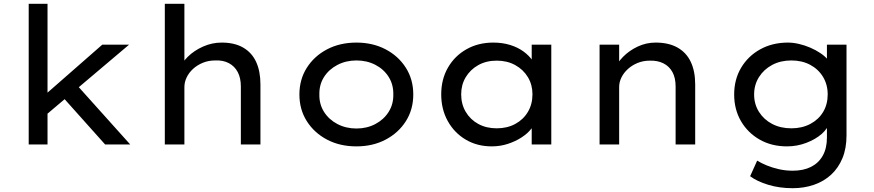

<svg xmlns="http://www.w3.org/2000/svg" viewBox="-20 -760 4596 1010"><path d="M218 -152 220 -264 518 -525H659ZM131 0V-740H230V0ZM533 0 305 -255 376 -322 665 0Z M847 0V-740H950V-401L924 -393Q935 -429 968 -461.5Q1001 -494 1048 -515Q1095 -536 1146 -536Q1214 -536 1259.5 -509.5Q1305 -483 1327.5 -434Q1350 -385 1350 -316V0H1247V-305Q1247 -350 1230.5 -381Q1214 -412 1183.5 -428Q1153 -444 1112 -442Q1077 -442 1047.5 -430Q1018 -418 996 -398Q974 -378 962 -353Q950 -328 950 -302V0H899Q881 0 868 0Q855 0 847 0Z M1855 10Q1768 10 1700.5 -25.5Q1633 -61 1594 -122.5Q1555 -184 1555 -263Q1555 -342 1594 -403.5Q1633 -465 1700.5 -500.5Q1768 -536 1855 -536Q1941 -536 2008.5 -500.5Q2076 -465 2115 -403.5Q2154 -342 2154 -263Q2154 -184 2115 -122.5Q2076 -61 2008.5 -25.5Q1941 10 1855 10ZM1855 -84Q1910 -84 1954.5 -107.5Q1999 -131 2024.5 -171.5Q2050 -212 2049 -263Q2050 -315 2024.5 -355.5Q1999 -396 1954.5 -419Q1910 -442 1855 -442Q1800 -442 1755 -418.5Q1710 -395 1684.5 -355Q1659 -315 1660 -263Q1659 -212 1684.5 -171.5Q1710 -131 1755 -107.5Q1800 -84 1855 -84Z M2567 10Q2490 10 2430 -25.5Q2370 -61 2335.5 -123Q2301 -185 2301 -264Q2301 -343 2336.5 -404.5Q2372 -466 2434 -501Q2496 -536 2575 -536Q2623 -536 2663.5 -523.5Q2704 -511 2734 -489Q2764 -467 2782 -440.5Q2800 -414 2802 -385L2777 -389V-525H2880V0H2777V-133L2799 -134Q2795 -109 2775.5 -83.5Q2756 -58 2723.5 -37Q2691 -16 2651 -3Q2611 10 2567 10ZM2593 -85Q2648 -85 2690.5 -108Q2733 -131 2757 -171.5Q2781 -212 2781 -264Q2781 -314 2757 -354Q2733 -394 2690.5 -417.5Q2648 -441 2593 -441Q2538 -441 2496 -417.5Q2454 -394 2430 -354Q2406 -314 2406 -264Q2406 -212 2430 -171.5Q2454 -131 2496 -108Q2538 -85 2593 -85Z M3134 0V-525H3237V-401L3211 -393Q3226 -429 3258 -461.5Q3290 -494 3334.5 -515Q3379 -536 3429 -536Q3498 -536 3544.5 -509.5Q3591 -483 3614 -434Q3637 -385 3637 -316V0H3534V-305Q3534 -350 3517.5 -380.5Q3501 -411 3470.5 -426.5Q3440 -442 3399 -441Q3364 -441 3334.5 -429Q3305 -417 3283 -397Q3261 -377 3249 -352.5Q3237 -328 3237 -302V0H3186Q3168 0 3155 0Q3142 0 3134 0Z M4150 230Q4080 230 4021 212Q3962 194 3926 167L3963 85Q3984 98 4013 110Q4042 122 4077 130Q4112 138 4150 138Q4206 138 4246 118Q4286 98 4308 59Q4330 20 4330 -36V-121L4341 -114Q4335 -84 4302.5 -55.5Q4270 -27 4221.5 -8.5Q4173 10 4120 10Q4039 10 3976.5 -25.5Q3914 -61 3878 -122.5Q3842 -184 3842 -263Q3842 -342 3878.5 -403.5Q3915 -465 3979 -500.5Q4043 -536 4125 -536Q4152 -536 4182.5 -529Q4213 -522 4242 -509.5Q4271 -497 4295 -481Q4319 -465 4334.5 -446.5Q4350 -428 4352 -410L4330 -402V-525H4433V-48Q4433 21 4411.5 72.5Q4390 124 4352 159Q4314 194 4262 212Q4210 230 4150 230ZM4143 -85Q4199 -85 4242.5 -108Q4286 -131 4310 -171Q4334 -211 4334 -263Q4334 -315 4309.5 -355.5Q4285 -396 4242 -419Q4199 -442 4143 -442Q4086 -442 4042 -418.5Q3998 -395 3972.5 -354.5Q3947 -314 3947 -263Q3947 -212 3972.5 -171.5Q3998 -131 4042 -108Q4086 -85 4143 -85Z"/></svg>

Font: Lexend Exa
Style: Regular
Weight: 400
Designer: Bonnie Shaver-Troup, Thomas Jockin
Foundry: Lexend
Version: Version 1.007